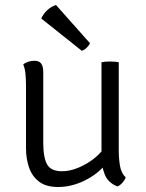

<svg xmlns="http://www.w3.org/2000/svg" viewBox="-20 -739 586 768"><path d="M455 -138Q455 -106 459.8 -76.5Q464.5 -47 483 -29Q479.5 -19.5 470.5 -9Q461.5 1.5 450 7Q412 -8 399 -41Q386 -74 386 -113V-490Q399.5 -493 420 -493Q441.5 -493 455 -490ZM84 -397Q84 -421 82 -442.8Q80 -464.5 73 -481Q80.5 -488 92.8 -492Q105 -496 117 -496Q136.5 -496 144.8 -484.8Q153 -473.5 153 -450V-169Q153 -108.5 168.5 -81.2Q184 -54 228 -54Q259.5 -54 294.2 -68.5Q329 -83 358.8 -107Q388.5 -131 405 -160V-85Q373 -44 320 -17.5Q267 9 212 9Q164.5 9 136.5 -12.2Q108.5 -33.5 96.2 -68.8Q84 -104 84 -146ZM204 -719Q184.5 -713 168.5 -697.8Q152.5 -682.5 145 -665L307 -536Q317.5 -539 326.5 -547.8Q335.5 -556.5 340 -566Z"/></svg>

Font: Signika Negative Light Light
Style: Regular
Weight: 300
Version: Version 2.001